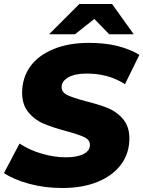

<svg xmlns="http://www.w3.org/2000/svg" viewBox="-35 -929 719 963"><path d="M277 14C219 14 164 7 112 -7C60 -21 18 -39 -15 -61L63 -209C98 -186 136 -169 176 -158C216 -146 256 -140 296 -140C334 -140 364 -146 385 -157C406 -168 416 -183 416 -202C416 -219 407 -232 388 -241C369 -250 339 -260 299 -271C254 -283 216 -295 186 -308C156 -320 130 -339 109 -364C87 -389 76 -423 76 -464C76 -514 90 -558 117 -596C144 -633 183 -662 234 -683C285 -704 344 -714 412 -714C462 -714 509 -709 552 -699C595 -688 633 -673 664 -654L592 -507C565 -524 535 -538 502 -547C469 -556 435 -560 400 -560C361 -560 330 -554 308 -541C285 -528 274 -512 274 -492C274 -475 284 -461 303 -452C322 -443 352 -433 393 -422C438 -411 476 -399 506 -387C535 -375 561 -357 582 -332C603 -307 614 -275 614 -235C614 -186 600 -142 573 -105C545 -67 506 -38 455 -17C404 4 344 14 277 14ZM636 -757H513L438 -834L341 -757H211L363 -909H527Z"/></svg>

Font: My Font
Style: Italic
Weight: 500
Designer: Julieta Ulanovsky
Foundry: Julieta Ulanovsky
Version: ""